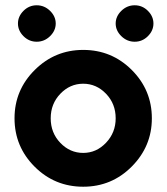

<svg xmlns="http://www.w3.org/2000/svg" viewBox="-20 -699 631 727"><path d="M69 -562Q48 -583 48 -610Q48 -637 69 -658Q90 -679 119 -679Q148 -679 169.5 -658Q191 -637 191 -610Q191 -583 169.5 -562Q148 -541 119 -541Q90 -541 69 -562ZM439.5 -562Q418 -583 418 -610Q418 -637 439.5 -658Q461 -679 490 -679Q519 -679 540 -658Q561 -637 561 -610Q561 -583 540 -562Q519 -541 490 -541Q461 -541 439.5 -562ZM555 -251Q555 -145 479 -68.5Q403 8 295 8Q187 8 111 -68Q35 -144 35 -251Q35 -358 111.5 -434Q188 -510 295 -510Q403 -510 479 -434Q555 -358 555 -251ZM418 -251Q418 -306 381.5 -344Q345 -382 295 -382Q245 -382 208.5 -344Q172 -306 172 -251Q172 -196 208.5 -158Q245 -120 295 -120Q345 -120 381.5 -158.5Q418 -197 418 -251Z"/></svg>

Font: LilGrotesk Bold
Style: Regular
Weight: 700
Designer: BSozoo
Foundry: BSozoo
Version: Version 1.001;PS 001.001;hotconv 1.0.70;makeotf.lib2.5.58329